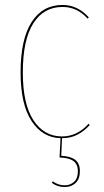

<svg xmlns="http://www.w3.org/2000/svg" viewBox="-20 -548 418 774"><path d="M230 9 227 80Q265 82 283.5 96.5Q302 111 302 142Q302 174 284.5 190Q267 206 241 206Q211 206 189 189L193 183Q214 199 241 199Q263 199 278.5 185Q294 171 294 142Q294 115 276.5 101.5Q259 88 220 87L224 9Q151 7 107 -60.5Q63 -128 63 -256Q63 -390 107.5 -459Q152 -528 232 -528Q293 -528 338 -478L333 -473Q291 -520 232 -520Q156 -520 114 -453.5Q72 -387 72 -256Q72 -128 115 -63Q158 2 230 2Q291 2 337 -49L342 -44Q319 -19 292 -5Q265 9 230 9Z"/></svg>

Font: Fira Sans Compressed Eight
Style: Regular
Weight: 100
Width: 1
Designer: bBox Type GmbH & Carrois Corporate GbR & Edenspiekermann AG
Foundry: bBox Type GmbH & Carrois Corporate GbR & Edenspiekermann AG
Version: Version 4.301